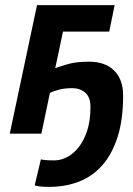

<svg xmlns="http://www.w3.org/2000/svg" viewBox="-20 -520 516 747"><path d="M141 0H18L124 -500H426L405 -397H225L195 -255Q212 -261 244 -270.5Q276 -280 327 -280Q389 -280 424 -245.5Q459 -211 459 -148Q459 -54 437.5 13Q416 80 378 123Q340 166 287.5 186.5Q235 207 173 207Q148 207 135 205.5Q122 204 115 201L139 100Q146 102 158.5 103Q171 104 192 104Q216 104 240.5 91.5Q265 79 285.5 53.5Q306 28 319 -11Q332 -50 332 -104Q332 -142 311.5 -159.5Q291 -177 261 -177Q232 -177 209 -171Q186 -165 174 -158Z"/></svg>

Font: PT Sans
Style: Bold Italic
Weight: 700
Italic angle: -12°
Designer: A.Korolkova, O.Umpeleva, V.Yefimov
Foundry: ParaType Ltd
Version: Version 2.003W OFL